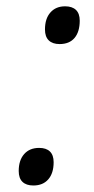

<svg xmlns="http://www.w3.org/2000/svg" viewBox="-20 -566 293 596"><path d="M119.6 -474.6Q119.6 -508.3 136.5 -527.3Q153.3 -546.4 182.1 -546.4Q204.1 -546.4 215.8 -535.2Q227.5 -523.9 227.5 -502Q227.5 -467.3 211.4 -448.2Q195.3 -429.2 165 -429.2Q143.1 -429.2 131.3 -440.7Q119.6 -452.1 119.6 -474.6ZM38.1 -35.2Q38.1 -68.4 54.9 -87.6Q71.8 -106.9 101.6 -106.9Q123.5 -106.9 135 -95.7Q146.5 -84.5 146.5 -62.5Q146.5 -28.3 129.9 -9.3Q113.3 9.8 83.5 9.8Q61.5 9.8 49.8 -1.5Q38.1 -12.7 38.1 -35.2Z"/></svg>

Font: Viking Open Sans
Style: Italic
Weight: 400
Italic angle: -12°
Foundry: Ascender Corporation
Version: Version 2.000